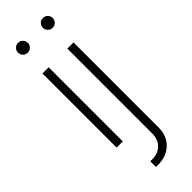

<svg xmlns="http://www.w3.org/2000/svg" viewBox="-300 -723 944 944"><g transform="rotate(-45 172.0 -251.5)"><path d="M64 0V-515.6H106.9V0ZM85.4 -638.7Q71.3 -638.7 61.3 -648.7Q51.3 -658.7 51.3 -672.9Q51.3 -687 61.3 -697Q71.3 -707 85.4 -707Q99.6 -707 109.6 -697Q119.6 -687 119.6 -672.9Q119.6 -658.7 109.6 -648.7Q99.6 -638.7 85.4 -638.7ZM236.8 -515.6H279.8V76.7Q279.8 134.3 242.9 169.2Q206.1 204.1 150.9 204.1H133.3V164.6H148.4Q186 164.6 211.4 140.9Q236.8 117.2 236.8 72.8ZM258.3 -638.7Q244.1 -638.7 234.1 -648.7Q224.1 -658.7 224.1 -672.9Q224.1 -687 234.1 -697Q244.1 -707 258.3 -707Q272.5 -707 282.5 -697Q292.5 -687 292.5 -672.9Q292.5 -658.7 282.5 -648.7Q272.5 -638.7 258.3 -638.7Z"/></g></svg>

Font: Inter Display ExtraLight
Style: Regular
Weight: 200
Designer: Rasmus Andersson
Foundry: rsms
Version: Version 4.000;git-a52131595